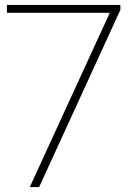

<svg xmlns="http://www.w3.org/2000/svg" viewBox="-20 -760 540 780"><path d="M101 0 426 -708H8V-740H469V-720L139 0Z"/></svg>

Font: Encode Sans Expanded Thin
Style: Regular
Weight: 100
Width: 7
Designer: Multiple Designers
Foundry: Impallari Type
Version: Version 3.000; ttfautohint (v1.8.3) -l 8 -r 50 -G 200 -x 14 